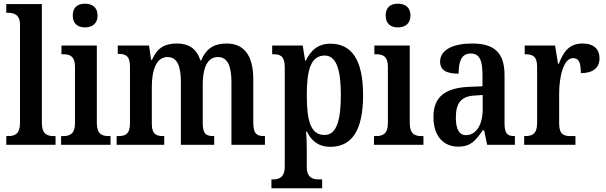

<svg xmlns="http://www.w3.org/2000/svg" viewBox="-20 -782 3271 1037"><path d="M14 0H280V-47H270C235 -47 206 -58 206 -118V-760H14V-713H24C52 -713 88 -705 88 -649V-118C88 -58 59 -47 24 -47H14Z M439 -634C476 -634 507 -653 507 -698C507 -744 476 -762 439 -762C401 -762 373 -744 373 -698C373 -653 401 -634 439 -634ZM310 0H577V-47H567C531 -47 503 -58 503 -118V-536H312V-489H323C357 -489 385 -478 385 -422V-116C385 -58 356 -47 320 -47H310Z M610 0H867V-47H864C826 -47 800 -55 800 -113V-315C800 -399 823 -474 884 -474C938 -474 957 -424 957 -338V0H1137V-47H1134C1095 -47 1075 -56 1075 -118V-328C1075 -406 1096 -474 1157 -474C1210 -474 1230 -424 1230 -338V0H1411V-47H1408C1370 -47 1348 -56 1348 -118V-353C1348 -488 1294 -547 1204 -547C1142 -547 1095 -525 1067 -456H1062C1041 -523 995 -547 936 -547C871 -547 830 -525 801 -459H796L785 -536H616V-491H618C657 -491 682 -482 682 -423V-117C682 -56 656 -47 618 -47H610Z M1446 235H1720V187H1700C1672 187 1637 179 1637 121V43C1637 4 1636 -41 1633 -71H1638C1662 -21 1701 11 1763 11C1879 11 1941 -75 1941 -268C1941 -461 1878 -546 1764 -546C1697 -546 1657 -508 1632 -455H1628L1615 -536H1450V-489H1458C1492 -489 1518 -480 1518 -420V119C1518 179 1483 187 1455 187H1446ZM1733 -53C1658 -53 1637 -128 1637 -269C1637 -403 1658 -482 1734 -482C1796 -482 1821 -407 1821 -269C1821 -128 1796 -53 1733 -53Z M2129 -634C2166 -634 2197 -653 2197 -698C2197 -744 2166 -762 2129 -762C2091 -762 2063 -744 2063 -698C2063 -653 2091 -634 2129 -634ZM2000 0H2267V-47H2257C2221 -47 2193 -58 2193 -118V-536H2002V-489H2013C2047 -489 2075 -478 2075 -422V-116C2075 -58 2046 -47 2010 -47H2000Z M2455 10C2523 10 2549 -23 2587 -78H2595L2611 0H2761V-47H2758C2718 -47 2705 -63 2705 -118V-376C2705 -501 2646 -547 2530 -547C2431 -547 2357 -515 2357 -449C2357 -404 2390 -384 2457 -384C2457 -449 2472 -493 2522 -493C2575 -493 2586 -447 2586 -373V-316L2515 -313C2385 -308 2321 -259 2321 -151C2321 -41 2380 10 2455 10ZM2497 -52C2459 -52 2442 -87 2442 -146C2442 -222 2467 -262 2544 -266L2587 -269V-191C2587 -109 2552 -52 2497 -52Z M2811 0H3088V-47H3062C3027 -47 3000 -55 3000 -114V-278C3000 -359 3021 -468 3075 -468C3108 -468 3117 -442 3117 -387C3183 -387 3218 -416 3218 -467C3218 -515 3189 -547 3126 -547C3055 -547 3023 -503 2998 -437H2994L2978 -536H2814V-489H2817C2855 -489 2881 -480 2881 -421V-119C2881 -56 2853 -47 2814 -47H2811Z"/></svg>

Font: Noto Serif Tamil Condensed SemiBold
Style: Italic
Weight: 600
Width: 3
Italic angle: -12°
Designer: Indian Type Foundry, Tom Grace, and the Monotype Design Team
Foundry: Monotype Imaging Inc.
Version: Version 2.003